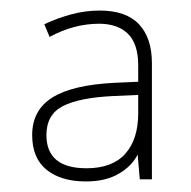

<svg xmlns="http://www.w3.org/2000/svg" viewBox="-20 -742 362 364"><path d="M169 -722Q219 -722 243.5 -696Q268 -670 268 -622V-402H245L241 -449Q230 -427 205 -412.5Q180 -398 143 -398Q96 -398 68.5 -420Q41 -442 41 -486Q41 -533 79 -557Q117 -581 197 -585L242 -587V-618Q242 -659 222.5 -678Q203 -697 168 -697Q120 -697 74 -672L64 -696Q87 -707 114 -714.5Q141 -722 169 -722ZM196 -560Q131 -557 99.5 -541Q68 -525 68 -486Q68 -423 144 -423Q193 -423 217.5 -450.5Q242 -478 242 -527V-562Z"/></svg>

Font: Noto Sans Tamil Thin
Style: Regular
Weight: 100
Designer: Jelle Bosma - Monotype Design Team
Foundry: Monotype Imaging Inc.
Version: Version 2.004; ttfautohint (v1.8.4.7-5d5b)